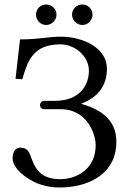

<svg xmlns="http://www.w3.org/2000/svg" viewBox="-20 -821 582 853"><path d="M300 -756C300 -731 321 -710 346 -710C371 -710 391 -731 391 -756C391 -781 371 -801 346 -801C321 -801 300 -781 300 -756ZM140 -756C140 -731 160 -710 185 -710C210 -710 231 -731 231 -756C231 -781 210 -801 185 -801C160 -801 140 -781 140 -756ZM248 -25C172 -25 140 -59 119 -120C108 -152 98 -165 70 -165C47 -165 36 -144 36 -118C36 -91 57 -64 84 -43C115 -19 164 12 245 12C363 12 497 -41 497 -192C497 -299 411 -340 340 -360C412 -387 455 -437 455 -516C455 -611 344 -658 251 -658C191 -658 156 -646 69 -646L49 -471L79 -469C103 -550 126 -624 249 -624C311 -624 375 -573 375 -506C375 -451 342 -373 223 -373H176C165 -373 158 -365 158 -354C158 -343 165 -336 176 -336H249C366 -336 405 -227 405 -176C405 -68 318 -25 248 -25Z"/></svg>

Font: Linux Libertine O C
Style: Regular
Weight: 400
Designer: Philipp H. Poll
Foundry: Philipp H. Poll
Version: Version 4.0.3